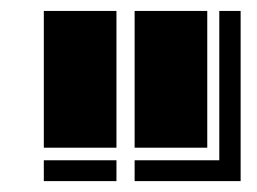

<svg xmlns="http://www.w3.org/2000/svg" viewBox="-20 -750 470 351"><path d="M419.9 -418.9H226.1V-457H380.9V-730H419.9ZM358.9 -480H226.1V-730H358.9ZM192.9 -418.9H60.1V-457H192.9ZM192.9 -480H60.1V-730H192.9Z"/></svg>

Font: Laconic
Style: Shadow
Weight: 900
Width: 6
Designer: Robby Woodard
Version: Version 1.000